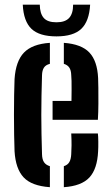

<svg xmlns="http://www.w3.org/2000/svg" viewBox="-20 -790 474 818"><path d="M42 -145.5Q41 -175 40.2 -216Q39.5 -257 39.5 -301.2Q39.5 -345.5 40.2 -385.5Q41 -425.5 42 -453Q47 -529.5 82.2 -566Q117.5 -602.5 192.5 -607.5V-518Q174.5 -513.5 167 -501.5Q159.5 -489.5 159 -469.5Q157.5 -424 156.8 -382.2Q156 -340.5 156 -300.2Q156 -260 156.8 -219Q157.5 -178 159 -133Q159.5 -111 167.5 -99Q175.5 -87 192.5 -82V7.5Q114.5 2 80.5 -34.5Q46.5 -71 42 -145.5ZM252 7.5V-82Q268 -87 275.2 -99.2Q282.5 -111.5 283.5 -133.5Q284.5 -148.5 284.8 -170.8Q285 -193 283.5 -221.5H397Q398.5 -210 398.8 -185.8Q399 -161.5 398 -145.5Q394.5 -70 360.8 -33.8Q327 2.5 252 7.5ZM204 -279.5V-360H284.5Q285 -383 285 -405.5Q285 -428 284.8 -445.2Q284.5 -462.5 283.5 -469.5Q283 -490.5 275.2 -502Q267.5 -513.5 252 -518V-607.5Q327 -602 360.8 -566.2Q394.5 -530.5 398 -457.5Q398.5 -445.5 399 -415.8Q399.5 -386 399.2 -349Q399 -312 397 -279.5ZM220.5 -635Q148 -635 114.2 -667Q80.5 -699 77 -770H149.5Q150 -732.5 166.2 -713.8Q182.5 -695 220.5 -695Q257.5 -695 274.5 -713.5Q291.5 -732 291.5 -770H364Q360 -699 326.2 -667Q292.5 -635 220.5 -635Z"/></svg>

Font: Big Shoulders Stencil Text Thin
Style: Bold
Weight: 700
Version: Version 2.001